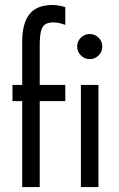

<svg xmlns="http://www.w3.org/2000/svg" viewBox="-20 -761 485 781"><path d="M30.8 -349.6V-415.5H70.3V-591.3Q70.3 -666 99.9 -703.4Q129.4 -740.7 193.8 -740.7Q216.8 -740.7 245.6 -731.9V-659.7Q218.8 -669.9 198.2 -669.9Q175.8 -669.9 163.8 -661.9Q151.9 -653.8 146.7 -633.8Q141.6 -613.8 141.6 -575.2V-415.5H245.6V-349.6H141.6V0H70.3V-349.6ZM309.1 0V-415.5H380.4V0ZM309.1 -607.9Q324.2 -622.6 345.2 -622.6Q366.2 -622.6 381.1 -607.7Q396 -592.8 396 -571.8Q396 -550.3 381.1 -535.4Q366.2 -520.5 344.7 -520.5Q323.7 -520.5 308.8 -535.6Q293.9 -550.8 293.9 -572.3Q293.9 -592.8 309.1 -607.9Z"/></svg>

Font: NMS Futura Pro Book
Style: Regular
Weight: 400
Designer: Blend3rman
Version: Version 0.1